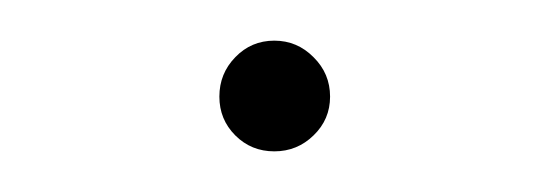

<svg xmlns="http://www.w3.org/2000/svg" viewBox="-20 -392 270 94"><path d="M87.4 -344.7Q87.4 -356 95.2 -364Q103 -372.1 114.3 -372.1Q125.5 -372.1 133.5 -364Q141.6 -356 141.6 -344.7Q141.6 -333.5 133.5 -325.7Q125.5 -317.9 114.3 -317.9Q103 -317.9 95.2 -325.7Q87.4 -333.5 87.4 -344.7Z"/></svg>

Font: Vazirmatn RD UI Thin
Style: Regular
Weight: 100
Designer: Saber Rastikerdar
Foundry: Saber Rastikerdar
Version: Version 33.003